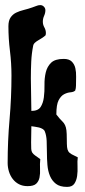

<svg xmlns="http://www.w3.org/2000/svg" viewBox="-20 -727 335 753"><path d="M138 -707Q146 -707 152 -701Q158 -695 158 -687Q158 -676 153 -665Q148 -654 148 -642Q148 -630 154 -619.5Q160 -609 160 -597L159 -589Q154 -584 146.5 -579Q139 -574 131 -569.5Q123 -565 117 -559.5Q111 -554 110 -547Q104 -517 102.5 -485Q101 -453 101 -420Q101 -387 102 -354.5Q103 -322 103 -292Q129 -292 139 -307Q149 -322 152 -345Q155 -368 154.5 -394Q154 -420 159.5 -443Q165 -466 180.5 -481Q196 -496 230 -496Q251 -496 261.5 -485.5Q272 -475 275.5 -459.5Q279 -444 278.5 -425.5Q278 -407 278 -391Q278 -381 275 -372Q269 -366 256.5 -365Q244 -364 231.5 -357.5Q219 -351 210 -334Q201 -317 201 -278Q214 -261 222.5 -253Q231 -245 235 -236.5Q239 -228 240.5 -216Q242 -204 242 -180Q242 -161 243 -150.5Q244 -140 248 -133.5Q252 -127 261 -122Q270 -117 285 -110Q283 -95 284 -75Q285 -55 282.5 -37Q280 -19 271.5 -6.5Q263 6 243 6Q215 6 199.5 -6Q184 -18 176 -37Q168 -56 166 -80Q164 -104 164 -128.5Q164 -153 163 -174.5Q162 -196 156 -211Q154 -217 147.5 -221Q141 -225 133 -227Q125 -229 117 -230Q109 -231 103 -232L102 -169Q102 -152 102.5 -143Q103 -134 106.5 -128.5Q110 -123 117.5 -117.5Q125 -112 138 -103Q136 -84 137 -65Q138 -46 135 -31Q132 -16 122 -6.5Q112 3 88 3Q69 3 54.5 -4.5Q40 -12 30 -25Q20 -38 15 -54.5Q10 -71 10 -88Q10 -173 17.5 -259Q25 -345 25 -431Q25 -479 19 -527.5Q13 -576 13 -624Q13 -646 21.5 -658.5Q30 -671 43.5 -677.5Q57 -684 73.5 -688Q90 -692 107 -698Q114 -700 122 -703.5Q130 -707 138 -707Z"/></svg>

Font: Reclame
Style: Regular
Weight: 400
Designer: Peter Wiegel
Foundry: Peter Wiegel
Version: Version 1.000